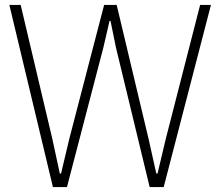

<svg xmlns="http://www.w3.org/2000/svg" viewBox="-20 -760 888 780"><path d="M18 -740H64L193 -194L223 -55H228L261 -194L403 -740H454L584 -194L615 -55H620L653 -194L793 -740H837L645 0H588L451 -567L429 -675H425L400 -567L252 0H195Z"/></svg>

Font: Encode Sans Compressed
Style: ExtraLight
Weight: 200
Designer: Pablo Impallari, Andres Torresi
Foundry: Pablo Impallari, Andres Torresi
Version: Version 1.000; ttfautohint (v1.00) -l 8 -r 50 -G 200 -x 14 -